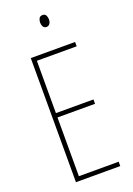

<svg xmlns="http://www.w3.org/2000/svg" viewBox="-170 -974 721 1038"><g transform="rotate(-20 190.5 -455.5)"><path d="M333 0H78V-714H333V-689H104V-388H320V-363H104V-25H333ZM217 -911Q231 -911 236.5 -900.5Q242 -890 242 -878Q242 -862 235 -852.5Q228 -843 216 -843Q203 -843 197 -853.5Q191 -864 191 -877Q191 -889 196.5 -900Q202 -911 217 -911Z"/></g></svg>

Font: Noto Sans Thai ExtCond Thin
Style: Regular
Weight: 100
Width: 2
Designer: Monotype Design Team
Foundry: Monotype Imaging Inc.
Version: Version 2.002; ttfautohint (v1.8.4.7-5d5b)